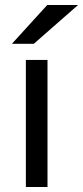

<svg xmlns="http://www.w3.org/2000/svg" viewBox="-20 -752 334 772"><path d="M28 -576 170 -732H294L116 -576ZM84 0V-511H171V0Z"/></svg>

Font: Overpass
Style: Regular
Weight: 400
Designer: Delve Withrington, Thomas Jockin
Foundry: Delve Fonts
Version: Version 3.000;DELV;Overpass